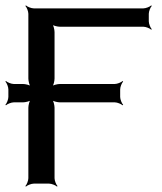

<svg xmlns="http://www.w3.org/2000/svg" viewBox="-21 -680 601 711"><path d="M30 -301H64C73 -301 90 -305 95 -310L93 -312C88 -307 84 -290 84 -281V-20C84 -11 78 4 73 9L75 11C80 6 95 0 104 0H161C170 0 185 6 190 11L192 9C187 4 181 -11 181 -20V-281C181 -290 177 -307 172 -312L170 -310C175 -305 192 -301 201 -301H404C413 -301 428 -295 433 -290L435 -292C430 -297 424 -312 424 -321V-349C424 -358 430 -373 435 -378L433 -380C428 -375 413 -369 404 -369H201C192 -369 175 -365 170 -360L172 -358C177 -363 181 -380 181 -389V-561C181 -570 177 -587 172 -592L170 -590C175 -585 192 -581 201 -581H510C519 -581 534 -575 539 -570L541 -572C536 -577 530 -592 530 -601V-629C530 -638 536 -653 541 -658L539 -660C534 -655 519 -649 510 -649H104C95 -649 80 -655 75 -660L73 -658C78 -653 84 -638 84 -629V-389C84 -380 88 -363 93 -358L95 -360C90 -365 73 -369 64 -369H30C21 -369 6 -375 1 -380L-1 -378C4 -373 10 -358 10 -349V-321C10 -312 4 -297 -1 -292L1 -290C6 -295 21 -301 30 -301Z"/></svg>

Font: Gamestation Storm
Style: Regular
Weight: 400
Designer: Jonas Hecksher
Foundry: Jonas Hecksher, Playtypeª, e-types AS
Version: Version 1.003